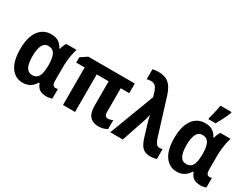

<svg xmlns="http://www.w3.org/2000/svg" viewBox="-67 -1351 2504 1926"><g transform="rotate(30 1185.0 -387.5)"><path d="M273.4 -104.5Q306.6 -104.5 327.4 -121.8Q348.1 -139.2 357.7 -174.8Q367.2 -210.4 367.7 -265.6V-272Q367.7 -356.4 345.9 -398.2Q324.2 -439.9 271 -439.9Q226.1 -439.9 204.3 -396.2Q182.6 -352.5 182.6 -270Q182.6 -187 204.8 -145.8Q227.1 -104.5 273.4 -104.5ZM229 9.8Q142.6 9.8 91.6 -62.7Q40.5 -135.3 40.5 -271Q40.5 -409.7 93.8 -482.9Q147 -556.2 238.8 -556.2Q290 -556.2 323.2 -535.2Q356.4 -514.2 377.9 -472.2H384.3Q389.2 -492.7 397.2 -512.7Q405.3 -532.7 415.5 -546.4H533.7Q525.9 -521.5 518.6 -486.3Q511.2 -451.2 506.8 -410.9Q502.4 -370.6 502.4 -329.6V-169.4Q502.4 -137.2 512.9 -123Q523.4 -108.9 540 -108.9Q547.9 -108.9 555.9 -110.4Q564 -111.8 568.4 -113.8V-2.4Q564 0.5 552.7 3.2Q541.5 5.9 528.8 7.8Q516.1 9.8 506.8 9.8Q455.1 9.8 425.5 -8.8Q396 -27.3 379.9 -72.8H370.6Q356.4 -47.9 336.2 -29.3Q315.9 -10.7 289.3 -0.5Q262.7 9.8 229 9.8Z M1148.9 -106Q1163.6 -106 1178.2 -110.1Q1192.9 -114.3 1205.6 -121.1V-17.1Q1188 -5.4 1160.6 2Q1133.3 9.3 1105 9.3Q1040.5 9.3 1005.6 -30Q970.7 -69.3 970.7 -152.8V-434.6H832.5V0H692.9V-434.6H595.2V-496.1L670.4 -546.4H1209V-434.6H1110.4V-157.7Q1110.4 -131.3 1121.1 -118.7Q1131.8 -106 1148.9 -106Z M1240.2 0 1436.5 -519.5 1419.9 -575.2Q1406.2 -614.7 1387.9 -632.3Q1369.6 -649.9 1334.5 -649.9Q1322.3 -649.9 1311 -647.9Q1299.8 -646 1290.5 -643.6V-758.8Q1299.8 -761.7 1311.5 -763.2Q1323.2 -764.6 1336.4 -765.6Q1349.6 -766.6 1360.8 -766.6Q1414.6 -766.6 1450.9 -748Q1487.3 -729.5 1512 -690.2Q1536.6 -650.9 1555.2 -589.4L1679.2 -189Q1689.5 -157.2 1699.5 -140.4Q1709.5 -123.5 1720.9 -117.2Q1732.4 -110.8 1746.1 -110.8Q1754.4 -110.8 1762.9 -112.3Q1771.5 -113.8 1779.3 -116.2V-1.5Q1771.5 1.5 1759 4.2Q1746.6 6.8 1733.2 8.3Q1719.7 9.8 1708 9.8Q1667 9.8 1639.6 -4.6Q1612.3 -19 1594.2 -48.6Q1576.2 -78.1 1562.5 -123.5L1524.4 -249.5Q1520.5 -262.2 1516.8 -274.9Q1513.2 -287.6 1510 -299.8Q1506.8 -312 1504.4 -323.5Q1502 -335 1500 -345.7H1496.6Q1492.7 -323.7 1486.3 -301Q1480 -278.3 1473.1 -259.8L1385.7 0Z M2057.6 -104.5Q2090.8 -104.5 2111.6 -121.8Q2132.3 -139.2 2141.8 -174.8Q2151.4 -210.4 2151.9 -265.6V-272Q2151.9 -356.4 2130.1 -398.2Q2108.4 -439.9 2055.2 -439.9Q2010.3 -439.9 1988.5 -396.2Q1966.8 -352.5 1966.8 -270Q1966.8 -187 1989 -145.8Q2011.2 -104.5 2057.6 -104.5ZM2013.2 9.8Q1926.8 9.8 1875.7 -62.7Q1824.7 -135.3 1824.7 -271Q1824.7 -409.7 1877.9 -482.9Q1931.2 -556.2 2022.9 -556.2Q2074.2 -556.2 2107.4 -535.2Q2140.6 -514.2 2162.1 -472.2H2168.5Q2173.3 -492.7 2181.4 -512.7Q2189.5 -532.7 2199.7 -546.4H2317.9Q2310.1 -521.5 2302.7 -486.3Q2295.4 -451.2 2291 -410.9Q2286.6 -370.6 2286.6 -329.6V-169.4Q2286.6 -137.2 2297.1 -123Q2307.6 -108.9 2324.2 -108.9Q2332 -108.9 2340.1 -110.4Q2348.1 -111.8 2352.5 -113.8V-2.4Q2348.1 0.5 2336.9 3.2Q2325.7 5.9 2313 7.8Q2300.3 9.8 2291 9.8Q2239.3 9.8 2209.7 -8.8Q2180.2 -27.3 2164.1 -72.8H2154.8Q2140.6 -47.9 2120.4 -29.3Q2100.1 -10.7 2073.5 -0.5Q2046.9 9.8 2013.2 9.8ZM2027.3 -606V-620.6Q2031.7 -634.8 2037.1 -656.2Q2042.5 -677.7 2048.1 -701.7Q2053.7 -725.6 2057.9 -747.3Q2062 -769 2064 -783.7H2192.4V-771.5Q2182.1 -746.6 2169.2 -719Q2156.2 -691.4 2141.6 -662.8Q2127 -634.3 2110.4 -606Z"/></g></svg>

Font: Open Sans SemiCondensed
Style: Bold
Weight: 700
Width: 4
Designer: Monotype Design Team
Foundry: Monotype Imaging Inc.
Version: Version 3.003